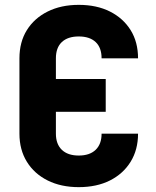

<svg xmlns="http://www.w3.org/2000/svg" viewBox="-20 -760 640 790"><path d="M304 10Q231 10 176 -17.5Q121 -45 90.5 -94.5Q60 -144 60 -210V-520Q60 -587 90.5 -636Q121 -685 176 -712.5Q231 -740 304 -740Q378 -740 432.5 -712.5Q487 -685 517.5 -636Q548 -587 548 -520H398Q398 -564 373.5 -587Q349 -610 304 -610Q259 -610 234.5 -587Q210 -564 210 -520V-435H415V-300H210V-210Q210 -167 234.5 -143.5Q259 -120 304 -120Q349 -120 373.5 -143.5Q398 -167 398 -210H548Q548 -144 517.5 -94.5Q487 -45 432.5 -17.5Q378 10 304 10Z"/></svg>

Font: NKDuy Mono ExtraBold
Style: Regular
Weight: 800
Monospace: yes
Designer: NKDuy
Foundry: NKDuy
Version: Version 2.251; ttfautohint (v1.8.4.7-5d5b)